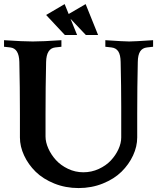

<svg xmlns="http://www.w3.org/2000/svg" viewBox="-25 -934 787 956"><path d="M658.2 -366.2V-249.5Q658.2 -204.6 637.5 -159.9Q616.7 -115.2 580.1 -79.1Q543.5 -43 487.3 -20.3Q431.2 2.4 366.2 2.4Q301.3 2.4 245.1 -20.3Q189 -43 152.3 -79.1Q115.7 -115.2 95 -159.9Q74.2 -204.6 74.2 -249.5V-366.2Q74.2 -501.5 71.3 -625.5Q69.8 -692.9 25.9 -697.8L-4.9 -701.2V-733.9Q90.3 -727.5 138.2 -727.5Q186.5 -727.5 280.8 -733.9V-701.2L250 -697.8Q206.1 -692.9 204.6 -625.5Q201.7 -501.5 201.7 -366.2V-254.4Q201.7 -226.1 215.6 -194.8Q229.5 -163.6 253.4 -137.2Q277.3 -110.8 313.5 -93.5Q349.6 -76.2 390.1 -76.2Q430.7 -76.2 466.8 -92.8Q502.9 -109.4 526.9 -135Q550.8 -160.6 564.7 -190.9Q578.6 -221.2 578.6 -249.5V-402.8Q578.6 -501.5 575.7 -625.5Q575.2 -660.6 564 -678Q552.7 -695.3 529.8 -697.8L499.5 -701.2V-733.9Q593.8 -727.5 618.2 -727.5Q643.1 -727.5 737.3 -733.9V-701.2L707 -697.8Q684.1 -695.3 672.9 -678Q661.6 -660.6 661.1 -625.5Q658.2 -501.5 658.2 -366.2ZM463.4 -759.8H402.3L326.2 -840.3L358.9 -759.8H297.9L204.6 -859.4L296.9 -913.6L316.9 -864.3L401.4 -913.6Z"/></svg>

Font: Flanker
Style: Bold
Weight: 700
Designer: Flanker
Foundry: Flanker
Version: Version 2.021